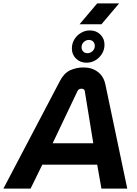

<svg xmlns="http://www.w3.org/2000/svg" viewBox="-60 -1110 809 1130"><path d="M-40 0 293 -634Q317 -680 353 -696.5Q389 -713 432 -713Q481 -713 515.5 -687Q550 -661 560 -614L689 0H537L512 -141H189L120 0ZM250 -267H489L439 -574Q438 -581 432.5 -584.5Q427 -588 419 -588Q412 -588 405.5 -584.5Q399 -581 396 -574ZM449 -741Q412 -741 387.5 -765Q363 -789 363 -825Q363 -854 377.5 -878Q392 -902 416.5 -916.5Q441 -931 469 -931Q506 -931 530.5 -907Q555 -883 555 -847Q555 -818 540.5 -794Q526 -770 502 -755.5Q478 -741 449 -741ZM455 -797Q472 -797 485 -809.5Q498 -822 498 -840Q498 -855 488.5 -865Q479 -875 463 -875Q446 -875 433 -862.5Q420 -850 420 -832Q420 -817 429.5 -807Q439 -797 455 -797ZM408 -967 512 -1090H641L537 -967Z"/></svg>

Font: MuseoModerno SemiBold
Style: Italic
Weight: 600
Italic angle: -9°
Designer: Pablo Cosgaya, Héctor Gatti, Marcela Romero, and the Authors of The MuseoModerno Project.
Foundry: Omnibus-Type Team
Version: Version 1.003